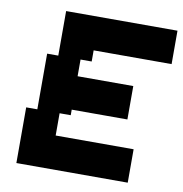

<svg xmlns="http://www.w3.org/2000/svg" viewBox="-79 -774 808 849"><g transform="rotate(10 325.0 -350.0)"><path d="M300 -550H650V-700H150V-500H100V-250H50V0H550V-150H200V-250H250V-275H500V-425H250V-500H300Z"/></g></svg>

Font: LS-VG5000 Bold Shifted
Style: Regular
Weight: 400
Designer: Justin Bihan, 2021
Foundry: Justin Bihan, 2021
Version: Version 1.000;Glyphs 3.1.2 (3151)